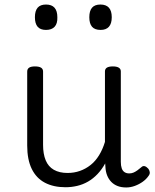

<svg xmlns="http://www.w3.org/2000/svg" viewBox="-20 -808 685 847"><path d="M269 18Q216 18 178 -2Q140 -22 120 -63Q100 -104 100 -166V-492Q100 -504 108.5 -509.5Q117 -515 134 -515Q152 -515 161 -509.5Q170 -504 170 -492V-169Q170 -129 181.5 -101Q193 -73 217.5 -59Q242 -45 278 -45Q307 -45 332.5 -54Q358 -63 379.5 -80Q401 -97 417 -123Q433 -149 443 -182V-493Q443 -504 451.5 -509.5Q460 -515 478 -515Q495 -515 504 -509.5Q513 -504 513 -493V-94Q513 -77 517 -65.5Q521 -54 529.5 -48.5Q538 -43 550 -43Q560 -43 568.5 -46.5Q577 -50 586 -56.5Q595 -63 603 -70Q610 -77 618 -75Q626 -73 634 -64Q639 -58 640.5 -49.5Q642 -41 636 -33Q626 -18 610 -6.5Q594 5 575 12Q556 19 537 19Q515 19 498.5 12.5Q482 6 470.5 -6Q459 -18 452.5 -34.5Q446 -51 445 -72L444 -87Q429 -60 410 -40Q391 -20 368.5 -7Q346 6 320.5 12Q295 18 269 18ZM183 -676Q158 -676 146 -690Q134 -704 134 -732Q134 -760 146 -774Q158 -788 183 -788Q208 -788 220.5 -774Q233 -760 233 -732Q234 -704 221 -690Q208 -676 183 -676ZM424 -676Q398 -676 386 -690Q374 -704 374 -732Q374 -760 386 -774Q398 -788 423 -788Q448 -788 460.5 -774Q473 -760 473 -732Q473 -704 460.5 -690Q448 -676 424 -676Z"/></svg>

Font: Playwrite BE WAL Light
Style: Regular
Weight: 300
Version: Version 1.002